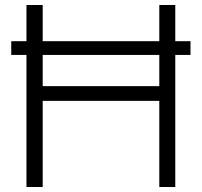

<svg xmlns="http://www.w3.org/2000/svg" viewBox="-20 -749 808 769"><path d="M86 0V-529H25V-584H86V-729H151V-584H618V-729H682V-584H743V-529H682V0H618V-345H151V0ZM151 -404H618V-529H151Z"/></svg>

Font: BDO Grotesk Light
Style: Regular
Weight: 300
Designer: Deni Anggara
Foundry: Lokal Container
Version: Version 2.000